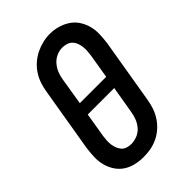

<svg xmlns="http://www.w3.org/2000/svg" viewBox="-222 -841 943 943"><g transform="rotate(-45 250.0 -369.0)"><path d="M204 8Q175 8 147.5 1.5Q120 -5 97.5 -20Q75 -35 60 -58Q45 -81 38 -108Q31 -135 32 -164Q33 -193 37 -222L93 -556Q97 -581 105 -605.5Q113 -630 127.5 -652.5Q142 -675 162.5 -693Q183 -711 206.5 -722.5Q230 -734 255 -740Q280 -746 306 -746Q335 -746 362 -738Q389 -730 411.5 -715Q434 -700 449 -677Q464 -654 471 -627Q478 -600 477 -571Q476 -542 472 -513L416 -179Q412 -154 404 -129.5Q396 -105 381.5 -82.5Q367 -60 347 -42Q327 -24 303 -12.5Q279 -1 254 3.5Q229 8 204 8ZM352 -401 373 -528Q375 -543 376 -557.5Q377 -572 375 -586.5Q373 -601 368 -614Q363 -627 353.5 -636.5Q344 -646 330 -650.5Q316 -655 301 -655Q280 -655 260 -646Q240 -637 225.5 -620Q211 -603 203 -583Q195 -563 192 -542L169 -401ZM206 -80Q227 -80 248 -88.5Q269 -97 283.5 -114Q298 -131 306 -151.5Q314 -172 317 -193L341 -334H157L136 -207Q134 -193 133 -178Q132 -163 134 -149Q136 -135 141 -122Q146 -109 155 -99Q164 -89 177.5 -84.5Q191 -80 206 -80Z"/></g></svg>

Font: Iosevka Slab Semibold
Style: Italic
Weight: 600
Italic angle: -9°
Monospace: yes
Designer: Belleve Invis
Foundry: Belleve Invis
Version: Version 11.1.1; ttfautohint (v1.8.3)